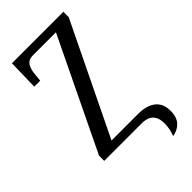

<svg xmlns="http://www.w3.org/2000/svg" viewBox="-269 -785 1021 1021"><g transform="rotate(-45 242.0 -274.0)"><path d="M381 166Q388 150 392.5 130Q397 110 397 87Q397 54 386 35Q375 16 356 8Q337 0 312 0H29V-39L331 -665H159Q123 -665 109.5 -641Q96 -617 94 -585L90 -542H45L49 -714H436V-674L133 -49H334Q396 -49 431.5 -21.5Q467 6 467 62Q467 110 442.5 135.5Q418 161 381 166Z"/></g></svg>

Font: Noto Serif ExtraCondensed
Style: Regular
Weight: 400
Width: 2
Designer: Monotype Design Team
Foundry: Monotype Imaging Inc.
Version: Version 2.013